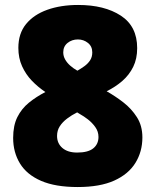

<svg xmlns="http://www.w3.org/2000/svg" viewBox="-20 -744 626 774"><path d="M295 -724Q401 -724 467 -681Q533 -638 533 -550Q533 -507 517 -474.5Q501 -442 473.5 -418Q446 -394 410 -376Q444 -357 477 -331.5Q510 -306 532 -271.5Q554 -237 554 -190Q554 -133 526 -87.5Q498 -42 440.5 -16Q383 10 293 10Q203 10 145.5 -15Q88 -40 60.5 -85Q33 -130 33 -188Q33 -238 50 -272Q67 -306 96.5 -330Q126 -354 163 -373Q133 -393 108.5 -418.5Q84 -444 69 -477Q54 -510 54 -551Q54 -609 85 -647Q116 -685 170.5 -704.5Q225 -724 295 -724ZM210 -196Q210 -166 231.5 -147.5Q253 -129 291 -129Q335 -129 356 -146Q377 -163 377 -192Q377 -214 364 -232Q351 -250 334 -263Q317 -276 304 -283L291 -291Q269 -280 250.5 -266Q232 -252 221 -235Q210 -218 210 -196ZM294 -585Q270 -585 252.5 -571Q235 -557 235 -533Q235 -518 242.5 -504.5Q250 -491 263 -479.5Q276 -468 292 -459Q306 -467 320 -477Q334 -487 343 -500.5Q352 -514 352 -533Q352 -557 334.5 -571Q317 -585 294 -585Z"/></svg>

Font: Noto Sans Khmer Black
Style: Regular
Weight: 900
Version: Version 2.003